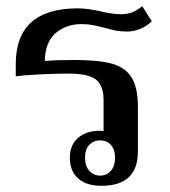

<svg xmlns="http://www.w3.org/2000/svg" viewBox="-20 -591 550 621"><path d="M206 -81Q206 -123 233 -145.5Q260 -168 301 -168Q310 -168 315 -167V-267Q315 -314 290.5 -333.5Q266 -353 201 -353Q165 -353 111 -350.5Q57 -348 31 -344V-384Q31 -564 232 -564Q263 -564 307 -554Q343 -545 371 -545Q391 -545 407 -551Q423 -557 440 -571L471 -522Q453 -505 432 -497Q411 -489 392 -489Q371 -489 355 -492Q339 -495 318 -501Q295 -507 279.5 -510Q264 -513 243 -513Q194 -513 160 -484Q126 -455 125 -394Q164 -397 219 -397Q297 -397 340.5 -385.5Q384 -374 405 -341.5Q426 -309 426 -245V-101Q426 10 308 10Q259 10 232.5 -14Q206 -38 206 -81ZM352 -81Q352 -108 338.5 -122.5Q325 -137 304 -137Q283 -137 269 -122.5Q255 -108 255 -81Q255 -54 269 -38.5Q283 -23 304 -23Q325 -23 338.5 -38.5Q352 -54 352 -81Z"/></svg>

Font: Trirong Medium
Style: Regular
Weight: 500
Designer: Katatrad Team
Foundry: CadsonDemak
Version: Version 1.001